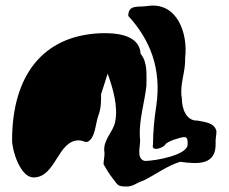

<svg xmlns="http://www.w3.org/2000/svg" viewBox="-20 -759 833 699"><path d="M24 -248C24 -211 54 -113 102 -113C184 -113 189 -248 267 -248C279 -248 286 -242 297 -242C328 -254 327 -311 339 -341C348 -365 348 -391 348 -416L372 -491C391 -437 411 -372 399 -314C391 -277 354 -249 360 -206C362 -193 357 -177 357 -161C368 -143 376 -127 390 -110C410 -86 405 -80 441 -80C464 -79 479 -95 501 -101C548 -124 589 -156 636 -170C701 -161 768 -157 765 -239C764 -253 768 -267 768 -281C761 -313 727 -314 699 -320C659 -318 642 -362 642 -401C633 -452 656 -496 654 -548C665 -639 624 -754 516 -737C484 -732 447 -744 447 -701C526 -615 569 -509 549 -374C542 -330 537 -277 537 -233C529 -204 576 -221 582 -233C587 -244 639 -260 651 -260C665 -260 663 -242 663 -233C663 -194 544 -173 507 -173C472 -182 495 -232 489 -260C486 -324 506 -384 513 -446C513 -487 518 -532 492 -563C488 -633 403 -640 345 -638C136 -629 24 -484 24 -248Z"/></svg>

Font: Camosport
Style: Regular
Weight: 400
Version: Version 001.000